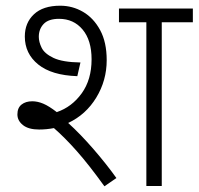

<svg xmlns="http://www.w3.org/2000/svg" viewBox="-20 -652 696 673"><path d="M117 -198Q80 -198 60.5 -213.5Q41 -229 41 -251Q41 -274 55.5 -285.5Q70 -297 93 -297Q112 -297 132 -288.5Q152 -280 179 -259Q232 -277 266.5 -325Q301 -373 301 -444Q301 -511 269.5 -548.5Q238 -586 187 -586Q150 -586 133 -568Q116 -550 116 -523Q116 -505 126 -484.5Q136 -464 167.5 -449Q199 -434 262 -433L251 -385Q161 -388 114 -426Q67 -464 67 -524Q67 -572 99 -602Q131 -632 191 -632Q234 -632 271 -610.5Q308 -589 331 -546.5Q354 -504 354 -441Q354 -370 317.5 -310Q281 -250 219 -221Q262 -182 307.5 -129.5Q353 -77 388 -28L346 1Q292 -74 249.5 -122Q207 -170 169 -203Q143 -198 117 -198ZM547 -574V0H493V-574H397V-622H656V-574Z"/></svg>

Font: Noto Sans Light
Style: Regular
Weight: 300
Designer: Monotype Design Team
Foundry: Monotype Imaging Inc.
Version: Version 2.007